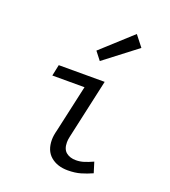

<svg xmlns="http://www.w3.org/2000/svg" viewBox="-142 -881 885 998"><g transform="rotate(20 300.0 -382.5)"><path d="M347 12Q289 12 252.5 -19Q216 -50 216 -110Q216 -133 224 -163L282 -424H104L117 -486H371L298 -156Q296 -147 295 -139.5Q294 -132 294 -124Q294 -86 315 -69Q336 -52 369 -52Q392 -52 414 -59Q436 -66 462 -78L480 -20Q449 -6 418 3Q387 12 347 12ZM310 -579 275 -624 443 -777 490 -717Z"/></g></svg>

Font: Source Code Pro
Style: Italic
Weight: 400
Italic angle: -11°
Monospace: yes
Designer: Paul D. Hunt, Teo Tuominen
Foundry: Adobe Systems Incorporated
Version: Version 1.050;PS 1.000;hotconv 16.6.51;makeotf.lib2.5.65220